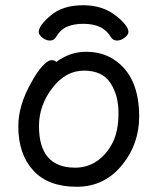

<svg xmlns="http://www.w3.org/2000/svg" viewBox="-20 -690 602 734"><path d="M273 24Q164 24 107 -38.5Q50 -101 50 -207Q50 -289 101 -377Q121 -414 142 -437Q163 -460 177 -460Q190 -460 195 -453Q247 -492 309 -492Q371 -492 416 -462Q512 -399 512 -245Q512 -141 449 -62Q381 24 273 24ZM267 -49Q314 -49 351 -74.5Q388 -100 410.5 -144.5Q433 -189 433 -258Q433 -326 402 -373Q371 -420 301 -420Q231 -420 180 -353.5Q129 -287 129 -208Q129 -49 267 -49ZM428 -535Q412 -535 404 -548Q375 -599 299 -599Q262 -599 236.5 -588Q211 -577 194 -548Q186 -535 171 -535Q156 -535 142 -546Q128 -557 128 -568Q128 -592 174 -631Q220 -670 298 -670Q375 -670 427 -627Q471 -591 471 -568Q471 -557 456.5 -546Q442 -535 428 -535Z"/></svg>

Font: LXGW WenKai TC
Style: Bold
Weight: 700
Designer: LXGW / Fontworks Inc.
Foundry: LXGW / Fontworks Inc.
Version: Version 1.330;April 28, 2024